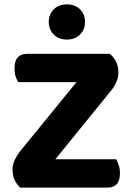

<svg xmlns="http://www.w3.org/2000/svg" viewBox="-20 -854 599 874"><path d="M328 -480H63Q56 -491 51 -506.5Q46 -522 46 -542Q46 -577 61 -593Q76 -609 103 -609H480Q519 -576 519 -524Q519 -501 509 -479Q499 -457 482 -437L232 -129H509Q515 -118 520.5 -102Q526 -86 526 -66Q526 -31 511 -15.5Q496 0 470 0H72Q57 -13 47 -34Q37 -55 37 -83Q37 -106 48.5 -129Q60 -152 77 -172ZM367 -754Q367 -720 344.5 -697Q322 -674 285 -674Q247 -674 224.5 -697Q202 -720 202 -754Q202 -789 224.5 -811.5Q247 -834 285 -834Q322 -834 344.5 -811.5Q367 -789 367 -754Z"/></svg>

Font: Baloo Thambi 2
Style: Bold
Weight: 700
Designer: Aadarsh Rajan and Ek Type
Foundry: Ek Type
Version: Version 1.640;hotconv 1.0.111;makeotfexe 2.5.65597; ttfautoh